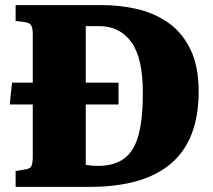

<svg xmlns="http://www.w3.org/2000/svg" viewBox="-20 -730 833 750"><path d="M380 -710Q450 -710 516.5 -694.5Q583 -679 637 -641.5Q691 -604 723.5 -538Q756 -472 756 -373Q756 -184 649 -92Q542 0 330 0H41V-62L77 -68Q96 -70 102 -80Q108 -90 108 -121V-322H18L27 -407H108V-597Q108 -622 101 -632Q94 -642 74 -644L41 -648V-710ZM362 -82Q425 -82 464 -110Q503 -138 520.5 -200.5Q538 -263 538 -367Q538 -505 492.5 -566.5Q447 -628 367 -628H315V-407H443V-322H315V-86Q338 -82 362 -82Z"/></svg>

Font: Literata 36pt ExtraBold
Style: Regular
Weight: 800
Designer: Latin by Veronika Burian and Jose Scaglione. Greek by Irene Vlachou. Cyrillic by Vera Evstafieva.
Foundry: TypeTogether
Version: Version 3.002